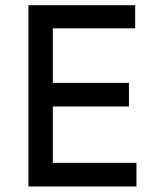

<svg xmlns="http://www.w3.org/2000/svg" viewBox="-20 -710 576 722"><path d="M178.7 -398.4H464.8V-379.9V-377V-373V-363.3V-354.5V-348.6V-342.8V-335V-327.1V-309.6H178.7V-97.7H493.2V-79.1V-76.2V-72.3V-64.5V-54.7V-47.9V-42V-34.2V-26.4V-8.8H86.9V-690.4H488.3V-672.9V-670.9V-668V-658.2V-649.4V-643.6V-636.7V-628.9V-621.1V-603.5H178.7Z"/></svg>

Font: LeFont
Style: Default
Weight: 400
Designer: Leryon MEDIA
Version: Version 1.0